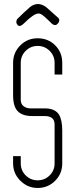

<svg xmlns="http://www.w3.org/2000/svg" viewBox="-20 -923 378 953"><path d="M268 -807Q256 -792 239 -804Q195 -848 183 -853Q177 -856 171 -856Q148 -856 99 -807Q80 -788 69 -797Q55 -811 65 -828Q99 -862 129 -888Q169 -919 211 -886Q231 -869 265 -838Q282 -825 268 -807ZM251 -553V-611Q251 -646 226.5 -670.5Q202 -695 167 -695Q132 -695 107.5 -670.5Q83 -646 83 -611V-427Q83 -407 97 -396Q111 -385 132 -385H203Q253 -385 273 -354Q289 -327 289 -274V-112Q289 -61 254 -26Q218 10 167 10Q117 10 81 -26Q45 -62 45 -112V-148H83V-112Q83 -77 107.5 -52.5Q132 -28 167 -28Q202 -28 226.5 -52.5Q251 -77 251 -112V-305Q251 -347 202 -347H139Q92 -347 68.5 -370.5Q45 -394 45 -451V-611Q45 -662 81 -698Q116 -733 167 -733Q219 -733 254 -698Q289 -663 289 -611V-553Z"/></svg>

Font: Aaram
Style: Regular
Weight: 400
Designer: Tharique Azeez
Foundry: Tharique Azeez
Version: Version 1.7